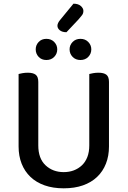

<svg xmlns="http://www.w3.org/2000/svg" viewBox="-20 -1009 693 1043"><path d="M572 -213Q572 -162 555.5 -120Q539 -78 507.5 -48Q476 -18 430.5 -2Q385 14 326 14Q268 14 222.5 -2Q177 -18 145.5 -48Q114 -78 97.5 -120Q81 -162 81 -213V-607Q88 -609 102 -611.5Q116 -614 131 -614Q160 -614 174 -603Q188 -592 188 -564V-219Q188 -148 227.5 -111Q267 -74 326 -74Q356 -74 381 -83.5Q406 -93 425 -111Q444 -129 454.5 -156Q465 -183 465 -219V-607Q472 -609 486 -611.5Q500 -614 515 -614Q544 -614 558 -603Q572 -592 572 -564ZM291 -741Q291 -717 274.5 -700Q258 -683 232 -683Q206 -683 190 -700Q174 -717 174 -741Q174 -764 190 -781Q206 -798 232 -798Q258 -798 274.5 -781Q291 -764 291 -741ZM476 -741Q476 -717 459.5 -700Q443 -683 417 -683Q391 -683 374.5 -700Q358 -717 358 -741Q358 -764 374.5 -781Q391 -798 417 -798Q443 -798 459.5 -781Q476 -764 476 -741ZM379 -989Q405 -989 419 -976.5Q433 -964 433 -950Q433 -936 425.5 -926.5Q418 -917 406 -903L341 -834Q318 -834 305 -844.5Q292 -855 292 -869Q292 -883 306 -900Z"/></svg>

Font: Baloo Bhai 2 Medium
Style: Regular
Weight: 500
Designer: Supriya Tembe, Noopur Datye and Ek Type
Foundry: Ek Type
Version: Version 1.640;PS 1.000;hotconv 16.6.51;makeotf.lib2.5.65220;